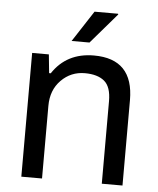

<svg xmlns="http://www.w3.org/2000/svg" viewBox="-52 -768 667 813"><g transform="rotate(5 281.5 -361.5)"><path d="M231 -591 317 -723H417L418 -720L307 -591ZM69 0V-526H140L148 -447H155Q215 -538 331 -538Q499 -538 499 -363V0H411V-351Q411 -412 382 -436Q353 -460 299 -460Q240 -460 198.5 -418Q157 -376 157 -309V0Z"/></g></svg>

Font: Archivo
Style: Regular
Weight: 400
Designer: Hector Gatti
Foundry: Omnibus-Type
Version: Version 2.001